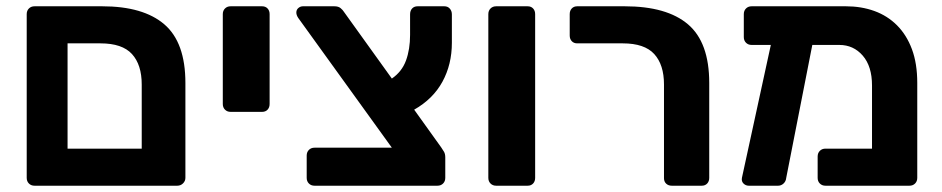

<svg xmlns="http://www.w3.org/2000/svg" viewBox="-20 -591 2998 611"><path d="M90 0Q79 0 72 -7Q65 -14 65 -25V-546Q65 -557 72 -564Q79 -571 90 -571H305Q436 -571 503 -513.5Q570 -456 570 -327V-25Q570 -15 562.5 -7.5Q555 0 544 0ZM195 -118H431V-322Q431 -385 400 -419Q369 -453 300 -453H195Z M714 -235Q703 -235 696 -242Q689 -249 689 -260V-546Q689 -557 696 -564Q703 -571 714 -571H814Q825 -571 831.5 -564Q838 -557 838 -546V-260Q838 -249 831.5 -242Q825 -235 814 -235Z M981 0Q970 0 963 -7Q956 -14 956 -25V-96Q956 -107 963 -114Q970 -121 981 -121H1227L929 -534Q923 -543 923 -551Q923 -560 929.5 -565.5Q936 -571 944 -571H1044Q1057 -571 1064 -565Q1071 -559 1074 -554L1227 -341Q1259 -363 1272 -398.5Q1285 -434 1285 -480V-545Q1285 -557 1291.5 -564Q1298 -571 1309 -571H1394Q1405 -571 1411.5 -563.5Q1418 -556 1418 -545V-455Q1418 -386 1388 -331Q1358 -276 1298 -242L1384 -122Q1389 -115 1393 -108Q1397 -101 1397 -90V-25Q1397 -14 1390 -7Q1383 0 1372 0Z M1559 0Q1548 0 1541 -7Q1534 -14 1534 -25V-546Q1534 -557 1541 -564Q1548 -571 1559 -571H1659Q1670 -571 1676.5 -564Q1683 -557 1683 -546V-25Q1683 -14 1676.5 -7Q1670 0 1659 0Z M2118 0Q2107 0 2100 -6.5Q2093 -13 2093 -24V-322Q2093 -385 2062 -419Q2031 -453 1962 -453H1817Q1806 -453 1799.5 -460Q1793 -467 1793 -478V-546Q1793 -557 1799.5 -564Q1806 -571 1817 -571H1968Q2102 -571 2169.5 -513.5Q2237 -456 2237 -327V-25Q2237 -14 2230.5 -7Q2224 0 2213 0Z M2565 -448 2482 -25Q2481 -14 2473.5 -7Q2466 0 2456 0H2363Q2353 0 2346 -7Q2339 -14 2341 -25L2433 -448H2372Q2361 -448 2354 -455Q2347 -462 2347 -473V-546Q2347 -557 2354 -564Q2361 -571 2372 -571H2672Q2721 -571 2762.5 -556Q2804 -541 2834.5 -510.5Q2865 -480 2882 -434.5Q2899 -389 2899 -327V-25Q2899 -14 2892 -7Q2885 0 2874 0H2607Q2596 0 2589 -7Q2582 -14 2582 -25V-93Q2582 -104 2589 -111Q2596 -118 2607 -118H2755V-319Q2755 -380 2725.5 -414Q2696 -448 2651 -448Z"/></svg>

Font: Fz Rubik SemBd
Style: Regular
Weight: 600
Designer: Hubert and Fischer
Foundry: Hubert and Fischer
Version: Vit hóa bi FontZin.com